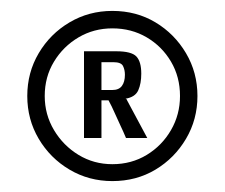

<svg xmlns="http://www.w3.org/2000/svg" viewBox="-20 -611 412 352"><path d="M186 -279Q143 -279 107.5 -300Q72 -321 51 -356.5Q30 -392 30 -435Q30 -478 51 -513.5Q72 -549 107.5 -570Q143 -591 186 -591Q230 -591 265 -570Q300 -549 321 -513.5Q342 -478 342 -435Q342 -392 321 -356.5Q300 -321 265 -300Q230 -279 186 -279ZM186 -310Q221 -310 249 -327Q277 -344 293.5 -372.5Q310 -401 310 -435Q310 -470 293.5 -498Q277 -526 249 -542.5Q221 -559 186 -559Q152 -559 124 -542.5Q96 -526 79 -498Q62 -470 62 -435Q62 -401 79 -372.5Q96 -344 124 -327Q152 -310 186 -310ZM134 -358V-517H193Q221 -517 230 -507.5Q239 -498 239 -476Q239 -458 233.5 -445.5Q228 -433 210 -430Q211 -430 212 -429Q213 -428 213 -427L250 -358H211Q206 -370 200.5 -381.5Q195 -393 190 -404.5Q185 -416 179 -427H166V-358ZM166 -446H186Q198 -446 203.5 -453.5Q209 -461 209 -474Q209 -483 205.5 -490Q202 -497 188 -497H166Z"/></svg>

Font: Alumni Sans Black
Style: Regular
Weight: 900
Designer: Robert E. Leuschke
Foundry: Robert E. Leuschke
Version: Version 1.018